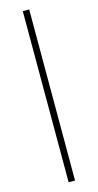

<svg xmlns="http://www.w3.org/2000/svg" viewBox="-141 -749 517 1012"><g transform="rotate(-15 117.0 -243.0)"><path d="M134.5 223H99.5V-710.5H134.5Z"/></g></svg>

Font: Anek Tamil Medium ExtraLight
Style: Regular
Weight: 250
Version: Version 1.003